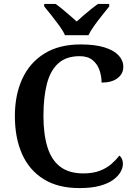

<svg xmlns="http://www.w3.org/2000/svg" viewBox="-20 -951 688 981"><path d="M386 10Q276 10 202.5 -36Q129 -82 92.5 -164.5Q56 -247 56 -358Q56 -466 94 -548.5Q132 -631 207 -677.5Q282 -724 392 -724Q465 -724 513.5 -709Q562 -694 586 -668Q610 -642 610 -610Q610 -574 580.5 -551.5Q551 -529 499 -529Q499 -561 488.5 -592Q478 -623 453.5 -643.5Q429 -664 387 -664Q319 -664 278.5 -628Q238 -592 220 -524Q202 -456 202 -358Q202 -265 222.5 -199Q243 -133 288 -99Q333 -65 406 -65Q455 -65 490 -78.5Q525 -92 549 -113Q573 -134 590 -156Q598 -150 603 -139Q608 -128 608 -114Q608 -94 596 -72.5Q584 -51 558 -32Q532 -13 489.5 -1.5Q447 10 386 10ZM312 -771Q302 -794 282.5 -820.5Q263 -847 242.5 -873Q222 -899 206 -918V-931H264Q280 -920 299 -904Q318 -888 337.5 -871.5Q357 -855 372 -841Q387 -855 406 -871.5Q425 -888 445 -904Q465 -920 481 -931H538V-918Q523 -899 502 -873Q481 -847 462 -820.5Q443 -794 432 -771Z"/></svg>

Font: Noto Serif Gujarati SemiBold
Style: Regular
Weight: 600
Version: Version 2.102